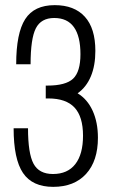

<svg xmlns="http://www.w3.org/2000/svg" viewBox="-20 -717 451 747"><path d="M158 -334H168Q237 -334 270 -298.5Q303 -263 303 -189Q303 -117 273 -78.5Q243 -40 186 -40Q132 -40 110.5 -80Q89 -120 89 -218H33Q33 -98 69.5 -44Q106 10 187 10Q269 10 315 -40.5Q361 -91 361 -181Q361 -241 340.5 -286Q320 -331 282 -354Q316 -378 333.5 -420Q351 -462 351 -519Q351 -607 310 -652Q269 -697 193 -697Q113 -697 78 -642.5Q43 -588 43 -467H99Q99 -567 119.5 -607Q140 -647 191 -647Q242 -647 267.5 -611.5Q293 -576 293 -506Q293 -438 264.5 -411Q236 -384 164 -384H158Z"/></svg>

Font: Secuela Light
Style: Regular
Weight: 300
Designer: Fernando Haro
Foundry: deFharo
Version: Version 1.708